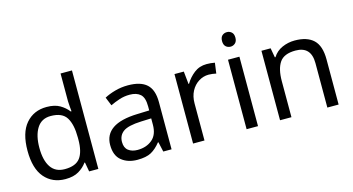

<svg xmlns="http://www.w3.org/2000/svg" viewBox="-82 -1090 2629 1431"><g transform="rotate(-15 1232.5 -375.0)"><path d="M275 10Q175 10 115 -59.5Q55 -129 55 -267Q55 -405 115.5 -475.5Q176 -546 276 -546Q338 -546 377.5 -523Q417 -500 442 -467H448Q447 -480 444.5 -505.5Q442 -531 442 -546V-760H530V0H459L446 -72H442Q418 -38 378 -14Q338 10 275 10ZM289 -63Q374 -63 408.5 -109.5Q443 -156 443 -250V-266Q443 -366 410 -419.5Q377 -473 288 -473Q217 -473 181.5 -416.5Q146 -360 146 -265Q146 -169 181.5 -116Q217 -63 289 -63Z M903 -545Q1001 -545 1048 -502Q1095 -459 1095 -365V0H1031L1014 -76H1010Q975 -32 936.5 -11Q898 10 830 10Q757 10 709 -28.5Q661 -67 661 -149Q661 -229 724 -272.5Q787 -316 918 -320L1009 -323V-355Q1009 -422 980 -448Q951 -474 898 -474Q856 -474 818 -461.5Q780 -449 747 -433L720 -499Q755 -518 803 -531.5Q851 -545 903 -545ZM929 -259Q829 -255 790.5 -227Q752 -199 752 -148Q752 -103 779.5 -82Q807 -61 850 -61Q918 -61 963 -98.5Q1008 -136 1008 -214V-262Z M1511 -546Q1526 -546 1543.5 -544.5Q1561 -543 1574 -540L1563 -459Q1550 -462 1534.5 -464Q1519 -466 1505 -466Q1464 -466 1428 -443.5Q1392 -421 1370.5 -380.5Q1349 -340 1349 -286V0H1261V-536H1333L1343 -438H1347Q1373 -482 1414 -514Q1455 -546 1511 -546Z M1719 -737Q1739 -737 1754.5 -723.5Q1770 -710 1770 -681Q1770 -653 1754.5 -639Q1739 -625 1719 -625Q1697 -625 1682 -639Q1667 -653 1667 -681Q1667 -710 1682 -723.5Q1697 -737 1719 -737ZM1762 -536V0H1674V-536Z M2190 -546Q2286 -546 2335 -499.5Q2384 -453 2384 -349V0H2297V-343Q2297 -472 2177 -472Q2088 -472 2054 -422Q2020 -372 2020 -278V0H1932V-536H2003L2016 -463H2021Q2047 -505 2093 -525.5Q2139 -546 2190 -546Z"/></g></svg>

Font: Noto Sans Limbu
Style: Regular
Weight: 400
Designer: Monotype Design Team
Foundry: Monotype Imaging Inc.
Version: Version 2.004; ttfautohint (v1.8.4.7-5d5b)